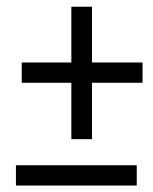

<svg xmlns="http://www.w3.org/2000/svg" viewBox="-20 -664 463 582"><path d="M28.3 -101.6V-163.1H394.5V-101.6ZM45.9 -413.1V-474.6H196.3V-643.6H258.8V-474.6H412.1V-413.1H258.8V-242.2H196.3V-413.1Z"/></svg>

Font: Post No Bills Colombo
Style: Medium
Weight: 600
Designer: Kosala Senevirathne, Siva Puranthara, Lasantha Premarathna, Tharique Azeez
Foundry: Mooniak
Version: Version 1.220 ; ttfautohint (v1.5)